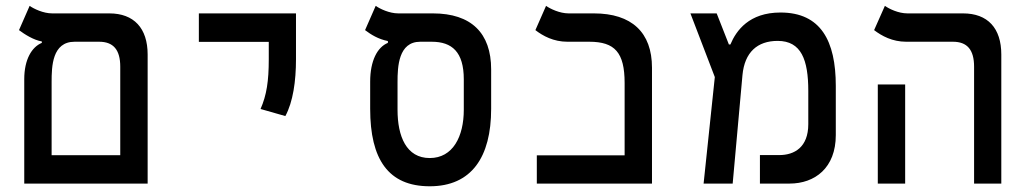

<svg xmlns="http://www.w3.org/2000/svg" viewBox="-20 -632 3556 661"><path d="M63.5 0H488.3V-444.3C488.3 -535.2 440.9 -585.9 356.4 -585.9H159.7C128.9 -585.9 96.7 -601.6 82 -611.8L45.4 -528.3C64.9 -513.7 95.7 -494.1 124 -489.3V-484.4C89.4 -470.2 63.5 -427.2 63.5 -359.4ZM236.8 -488.3H321.3C370.1 -488.3 394 -460.9 394 -402.3V-97.7H157.7V-350.1C157.7 -403.3 159.7 -488.3 236.8 -488.3Z M962.4 -232.4C988.8 -281.2 999 -352.5 999 -428.2V-585.9H664.6V-487.8H905.3V-428.2C905.3 -352.5 897.9 -304.7 877 -256.8Z M1459.5 9.3C1603.5 9.3 1670.9 -91.3 1670.9 -257.3V-393.1C1670.9 -518.1 1602.5 -585.9 1470.2 -585.9H1351.1C1320.3 -585.9 1288.1 -601.6 1273.4 -611.8L1236.8 -528.3C1256.8 -513.2 1282.2 -497.1 1315.4 -490.7V-484.4C1279.3 -469.7 1254.4 -423.3 1254.4 -350.6V-257.3C1254.4 -84 1316.4 9.3 1459.5 9.3ZM1459.5 -87.9C1378.9 -87.9 1348.6 -162.6 1348.6 -253.9V-349.6C1348.6 -402.3 1351.6 -488.3 1426.8 -488.3H1466.3C1536.1 -488.3 1576.7 -453.1 1576.7 -358.9V-253.9C1576.7 -162.6 1539.6 -87.9 1459.5 -87.9Z M1828.1 0H2224.6V-398.9C2224.6 -520.5 2154.8 -585.9 2024.4 -585.9H1937.5C1906.7 -585.9 1874.5 -601.6 1859.9 -611.8L1823.2 -528.3C1849.1 -508.3 1885.7 -488.3 1933.6 -488.3H2008.8C2096.7 -488.3 2130.4 -451.2 2130.4 -346.2V-97.2H1828.1Z M2402.3 0H2502.4L2536.1 -373.5C2543.5 -452.1 2587.4 -491.2 2657.2 -491.2C2738.8 -491.2 2762.7 -425.8 2762.7 -318.8V-204.6C2762.7 -125 2714.8 -98.1 2662.6 -98.1H2596.2V0H2698.2C2785.2 0 2857.4 -53.7 2857.4 -167V-336.4C2857.4 -491.2 2805.7 -588.9 2667 -588.9C2559.1 -588.9 2514.6 -526.9 2494.6 -479H2489.3L2447.3 -585.9H2356.9L2440.9 -366.7Z M3333.5 0H3427.2V-444.3C3427.2 -535.2 3380.4 -585.9 3295.4 -585.9H3104C3072.8 -585.9 3041 -601.6 3026.4 -611.8L2989.3 -528.3C3015.6 -508.3 3051.8 -488.3 3100.1 -488.3H3260.7C3309.6 -488.3 3333.5 -460.9 3333.5 -402.3ZM3002 0H3096.2V-341.3H3002Z"/></svg>

Font: Cascadia Mono NF
Style: Regular
Weight: 400
Monospace: yes
Designer: Aaron Bell
Foundry: Saja Typeworks
Version: Version 2404.023